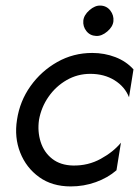

<svg xmlns="http://www.w3.org/2000/svg" viewBox="-20 -660 504 689"><path d="M279 -586Q281 -606 301 -623.5Q321 -641 341 -640Q363 -639 376 -622Q389 -605 387 -584Q385 -564 365 -547Q345 -530 325 -531Q303 -532 290 -548.5Q277 -565 279 -586ZM120 -230Q114 -188 126 -150.5Q138 -113 167.5 -90Q197 -67 242 -66Q296 -65 341.5 -90Q387 -115 414 -148L398 -49Q367 -22 324 -6.5Q281 9 234 9Q167 9 120.5 -24.5Q74 -58 52.5 -112.5Q31 -167 41 -230Q51 -297 89.5 -351Q128 -405 185.5 -437.5Q243 -470 311 -470Q355 -470 394 -455Q433 -440 459 -411L443 -311Q428 -349 391 -372Q354 -395 304 -395Q258 -395 219 -372.5Q180 -350 154 -312.5Q128 -275 120 -230Z"/></svg>

Font: Von Book
Style: Italic
Weight: 400
Version: Version 4.000; ttfautohint (v1.8.4.7-5d5b)